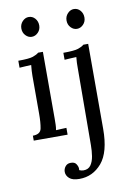

<svg xmlns="http://www.w3.org/2000/svg" viewBox="-85 -600 577 856"><g transform="rotate(-10 203.5 -172.0)"><path d="M33 -22.4Q67.5 -22.4 72.4 -48Q77.4 -73.7 77.4 -114V-285.3Q77.4 -297 78.1 -308Q78.8 -319 80.3 -334.1Q66.7 -333.7 53.7 -332.8Q40.7 -331.9 27.1 -331.1V-362.7Q76.6 -362.7 94.2 -368.9Q111.8 -375.1 120.3 -382.8H141.9V-79.6Q141.9 -64.5 141.5 -53Q141.2 -41.4 139 -28.6Q150.7 -29.3 162.6 -29.9Q174.6 -30.4 186.3 -30.8V0H33ZM105.2 -457.3Q89.5 -457.3 77.4 -470.1Q65.3 -482.9 65.3 -501.7Q65.3 -520.4 77.7 -533.6Q90.2 -546.8 106 -546.8Q123.2 -546.8 134.8 -533.6Q146.3 -520.4 146.3 -501.7Q146.3 -482.9 133.8 -470.1Q121.4 -457.3 105.2 -457.3ZM204.3 203.5Q173.1 203.5 159 190.7Q144.8 177.9 144.8 161.3Q144.8 147.8 153.5 137Q162.1 126.1 177.1 126.1Q195.5 125.4 202.8 137Q210.1 148.5 210.1 157.7Q210.1 159.1 210.1 161Q210.1 162.8 209.4 164.6Q219.3 169.1 228.8 169.1Q250.8 169.1 261.8 153.5Q272.8 137.9 276.7 113.7Q280.5 89.5 280.5 64.5L282.4 -285.3Q282.4 -297 282.7 -308Q283.1 -319 284.6 -334.1Q271 -333.7 257.8 -332.8Q244.6 -331.9 231 -331.1V-362.7Q280.9 -362.7 298.9 -368.9Q316.8 -375.1 324.9 -382.8H346.9V2.2Q346.9 107.4 306 155.5Q265.1 203.5 204.3 203.5ZM309.9 -457.3Q294.1 -457.3 282 -470.1Q269.9 -482.9 269.9 -501.7Q269.9 -520.4 282.4 -533.6Q294.8 -546.8 310.6 -546.8Q327.8 -546.8 339.4 -533.6Q350.9 -520.4 350.9 -501.7Q350.9 -482.9 338.5 -470.1Q326 -457.3 309.9 -457.3Z"/></g></svg>

Font: Parastoo
Style: Regular
Weight: 400
Foundry: Saber Rastikerdar (saber.rastikerdar@gmail.com)
Version: Version 3.000